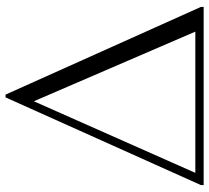

<svg xmlns="http://www.w3.org/2000/svg" viewBox="-51 -703 754 692"><g transform="rotate(-90 326.0 -357.0)"><path d="M647 0H5V-10L321 -714H331L647 -10ZM558 -30 307 -612 49 -30Z"/></g></svg>

Font: Cinzel Decorative
Style: Regular
Weight: 400
Designer: Natanael Gama
Version: Version 1.001;PS 001.001;hotconv 1.0.56;makeotf.lib2.0.21325